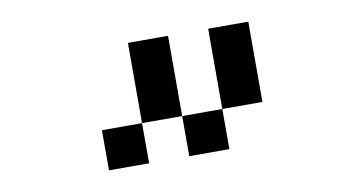

<svg xmlns="http://www.w3.org/2000/svg" viewBox="-48 -857 1096 589"><g transform="rotate(-10 500.0 -562.5)"><path d="M375 -750H500V-500H375ZM500 -500H625V-375H500ZM625 -500V-750H750V-500ZM375 -500V-375H250V-500Z"/></g></svg>

Font: Dogica
Style: Regular
Weight: 400
Monospace: yes
Designer: Roberto Mocci
Version: Version 001.012